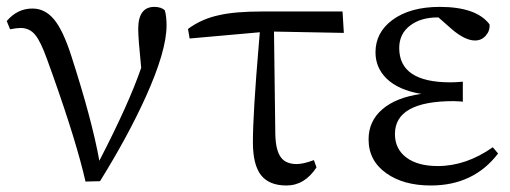

<svg xmlns="http://www.w3.org/2000/svg" viewBox="-20 -536 1511 569"><path d="M233.4 2Q207 -114.3 136.7 -312.5Q125 -344.7 119.1 -361.3Q100.6 -413.1 84 -433.1Q67.4 -453.1 41 -453.1Q29.3 -453.1 9.8 -449.2L0 -473.6Q31.2 -510.7 76.2 -510.7Q113.3 -510.7 140.1 -478.5Q167 -446.3 191.4 -370.1Q252.9 -179.7 274.4 -59.6Q362.3 -229.5 398.4 -335Q389.6 -421.9 389.6 -450.2Q389.6 -515.6 437.5 -515.6Q458 -515.6 468.8 -504.9Q473.6 -485.4 473.6 -460.9Q473.6 -384.8 411.1 -247.1Q359.4 -132.8 276.4 1Z M829.1 13.7Q777.3 13.7 753.4 -17.1Q729.5 -47.9 729.5 -114.3Q729.5 -199.2 747.1 -406.2Q749 -429.7 750 -440.4L542 -421.9L537.1 -450.2Q578.1 -480.5 629.9 -491.2Q676.8 -502 758.8 -502H995.1L999 -438.5L792 -442.4L795.9 -138.7Q796.9 -88.9 813.5 -68.4Q828.1 -49.8 859.4 -49.8Q878.9 -49.8 910.2 -61.5L918 -40Q882.8 13.7 829.1 13.7Z M1256.8 13.7Q1175.8 13.7 1125 -22.5Q1072.3 -59.6 1072.3 -123Q1072.3 -176.8 1112.8 -211.9Q1153.3 -247.1 1228.5 -257.8Q1161.1 -268.6 1125 -303.7Q1092.8 -335.9 1092.8 -380.9Q1092.8 -439.5 1142.6 -476.6Q1195.3 -515.6 1283.2 -515.6Q1391.6 -515.6 1430.7 -463.9Q1432.6 -445.3 1419.9 -430.7Q1407.2 -416 1387.7 -416Q1358.4 -416 1319.3 -449.2L1279.3 -484.4H1277.3Q1227.5 -484.4 1196.3 -460.9Q1163.1 -436.5 1163.1 -393.6Q1163.1 -292 1314.5 -292Q1330.1 -292 1351.6 -293.9V-234.4Q1348.6 -234.4 1344.7 -235.4Q1329.1 -236.3 1324.2 -236.3Q1150.4 -236.3 1150.4 -138.7Q1150.4 -94.7 1184.1 -69.3Q1217.8 -43.9 1277.3 -43.9Q1361.3 -43.9 1440.4 -99.6L1456.1 -81.1Q1383.8 13.7 1256.8 13.7Z"/></svg>

Font: Bpmf GenRyu Min R
Style: R
Weight: 400
Foundry: But Ko
Version: Version 1.320